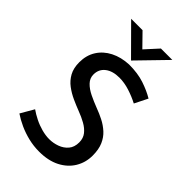

<svg xmlns="http://www.w3.org/2000/svg" viewBox="-274 -1026 1131 1131"><g transform="rotate(45 291.0 -460.5)"><path d="M480 -587Q442 -607 398 -621Q354 -635 313 -635Q257 -635 224 -609.5Q191 -584 191 -540Q191 -509 213 -486Q235 -463 270 -446Q305 -429 344 -414Q377 -402 409.5 -385.5Q442 -369 468.5 -345Q495 -321 510.5 -285.5Q526 -250 526 -199Q526 -141 497.5 -94Q469 -47 415.5 -19.5Q362 8 286 8Q240 8 196.5 -2.5Q153 -13 114.5 -30.5Q76 -48 45 -69L93 -152Q117 -135 148 -119.5Q179 -104 212.5 -95Q246 -86 276 -86Q309 -86 341 -97.5Q373 -109 394 -133.5Q415 -158 415 -198Q415 -232 396.5 -255.5Q378 -279 347.5 -296Q317 -313 282 -326Q248 -339 213 -355Q178 -371 148 -393.5Q118 -416 99.5 -449.5Q81 -483 81 -532Q81 -590 108.5 -633.5Q136 -677 185 -702Q234 -727 298 -730Q371 -730 425 -712Q479 -694 521 -669ZM211 -929 302 -836 272 -828 364 -929H459L290 -755H289L116 -929Z"/></g></svg>

Font: Josefin Sans Thin Medium
Style: Regular
Weight: 500
Version: Version 2.000